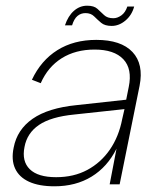

<svg xmlns="http://www.w3.org/2000/svg" viewBox="-20 -647 565 674"><path d="M365 0 389 -125Q357 -61 301.5 -27Q246 7 171 7Q117 7 82 -9Q47 -25 33 -55.5Q19 -86 28 -129Q40 -192 94.5 -230Q149 -268 249 -278L423 -297L432 -342Q445 -405 413 -439Q381 -473 312 -473Q245 -473 196.5 -442.5Q148 -412 123 -355L92 -367Q124 -435 181.5 -471Q239 -507 318 -507Q405 -507 445 -464.5Q485 -422 470 -346L400 0ZM417 -264 241 -245Q159 -237 117 -208.5Q75 -180 66 -131Q56 -81 84.5 -53Q113 -25 177 -25Q239 -25 286.5 -50.5Q334 -76 365.5 -121.5Q397 -167 409 -229ZM208 -558Q219 -591 239.5 -609Q260 -627 286 -627Q310 -627 322 -616Q334 -605 345.5 -594Q357 -583 378 -583Q392 -583 406 -593Q420 -603 427 -624H451Q443 -594 420.5 -575Q398 -556 372 -556Q348 -556 335 -567Q322 -578 310.5 -589.5Q299 -601 280 -601Q264 -601 252 -591Q240 -581 233 -558Z"/></svg>

Font: Albert Sans ExtraLight
Style: Italic
Weight: 250
Italic angle: -11.25°
Designer: Andreas Rasmussen
Foundry: a.Foundry
Version: Version 1.025